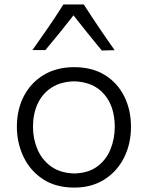

<svg xmlns="http://www.w3.org/2000/svg" viewBox="-20 -830 662 861"><path d="M313.5 11.2Q229.5 11.2 172.1 -26.9Q114.7 -64.9 85.2 -127.2Q55.7 -189.5 55.7 -261.7Q55.7 -339.4 87.4 -399.7Q119.1 -460 176.8 -494.4Q234.4 -528.8 312.5 -528.8Q393.1 -528.8 450 -493.7Q506.8 -458.5 537.1 -397.9Q567.4 -337.4 567.4 -261.7Q567.4 -185.1 536.4 -123.3Q505.4 -61.5 448.2 -25.1Q391.1 11.2 313.5 11.2ZM313.5 -52.2Q376 -53.7 416 -83.3Q456.1 -112.8 475.3 -160.2Q494.6 -207.5 494.6 -261.7Q494.6 -352.1 447.3 -407.2Q399.9 -462.4 313.5 -465.3Q252 -463.9 210.7 -436.8Q169.4 -409.7 148.7 -364.3Q127.9 -318.8 127.9 -261.7Q127.9 -207.5 147.9 -160.4Q168 -113.3 209.2 -83.5Q250.5 -53.7 313.5 -52.2ZM436.5 -603.5Q404.3 -642.6 372.1 -682.4Q339.8 -722.2 309.6 -761.2Q279.8 -722.7 248 -683.6Q216.3 -644.5 183.6 -605.5H125.5Q162.1 -657.2 197.3 -708.3Q232.4 -759.3 264.2 -810.1H355.5Q388.2 -759.3 422.9 -708Q457.5 -656.7 494.1 -605Z"/></svg>

Font: Pinar Regular
Style: Regular
Weight: 400
Designer: Amin Abedi
Version: Version 3.000